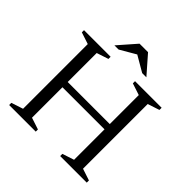

<svg xmlns="http://www.w3.org/2000/svg" viewBox="-217 -1036 1215 1215"><g transform="rotate(45 390.0 -429.0)"><path d="M201.5 -45.5 280.5 -19.5V0H42.5V-19.5L121.5 -45.5V-624.5L42.5 -650.5V-670H280.5V-650.5L201.5 -624.5ZM658 -45.5 737 -19.5V0H499V-19.5L578 -45.5V-624.5L499 -650.5V-670H737V-650.5L658 -624.5ZM151.5 -318V-365H628V-318ZM383.5 -803H395.5L284 -738H246.5L351.5 -858H427.5L532.5 -738H495Z"/></g></svg>

Font: Newsreader Text
Style: Regular
Weight: 400
Designer: Hugues Gentile
Foundry: Production Type
Version: Version 1.001